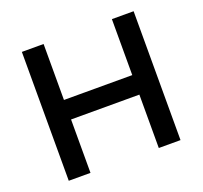

<svg xmlns="http://www.w3.org/2000/svg" viewBox="-121 -840 1034 980"><g transform="rotate(-20 395.5 -350.0)"><path d="M581 0V-290H210V0H92V-700H210V-396H581V-700H699V0Z"/></g></svg>

Font: Sapa
Style: Regular
Weight: 400
Version: Version 1.20 June 8, 2016